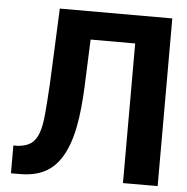

<svg xmlns="http://www.w3.org/2000/svg" viewBox="-51 -761 789 811"><g transform="rotate(5 343.0 -355.5)"><path d="M25 0H61C149 0 201 -31 237 -88C283 -162 297 -266 303 -391L311 -592H500V0H647V-711H170L156 -391C153 -340 150 -297 147 -263C144 -229 139 -201 131 -180C116 -140 92 -122 44 -118H25Z"/></g></svg>

Font: Asimov Pro
Style: Bd
Weight: 700
Designer: Google
Version: Version 2.000980; 2014